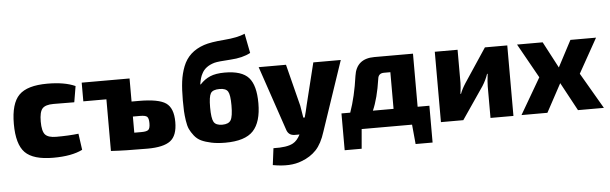

<svg xmlns="http://www.w3.org/2000/svg" viewBox="-55 -942 4292 1351"><g transform="rotate(-5 2091.0 -266.5)"><path d="M480 -141 496 -26Q420 12 290 12Q148 12 90.5 -46.5Q33 -105 33 -249Q33 -393 91.5 -452Q150 -511 292 -511Q414 -511 489 -477L470 -364L323 -365Q266 -365 244.5 -341Q223 -317 223 -249Q223 -181 244.5 -157Q266 -133 323 -133Q411 -133 480 -141Z M872 -334H923Q1063 -334 1114.5 -298Q1166 -262 1166 -164Q1166 -68 1117 -31Q1068 6 955 6Q791 6 701 0H697V-365H534V-497H872ZM872 -114H923Q960 -114 972 -125Q984 -136 984 -171Q984 -206 972.5 -217Q961 -228 923 -228H872Z M1706 -740 1733 -602Q1678 -572 1590.5 -567Q1503 -562 1477 -555Q1410 -536 1386 -486Q1372 -462 1364 -412H1368Q1399 -446 1439 -463Q1479 -480 1542 -480Q1663 -480 1711.5 -425.5Q1760 -371 1760 -245Q1760 -112 1702 -50Q1644 12 1504 12Q1449 12 1406.5 3Q1364 -6 1335.5 -19.5Q1307 -33 1287 -58.5Q1267 -84 1256.5 -107Q1246 -130 1240.5 -168Q1235 -206 1233.5 -235Q1232 -264 1232 -311Q1232 -388 1239 -443.5Q1246 -499 1265.5 -549Q1285 -599 1322 -633Q1359 -667 1415 -686Q1462 -702 1558.5 -709.5Q1655 -717 1706 -740ZM1497 -368Q1448 -368 1433.5 -344Q1419 -320 1419 -246Q1419 -167 1434 -141.5Q1449 -116 1494 -116Q1539 -116 1554.5 -142Q1570 -168 1570 -246Q1570 -320 1555.5 -344Q1541 -368 1497 -368Z M2364 -497 2198 -5Q2172 78 2131 121.5Q2090 165 2028 188Q1947 221 1823 198L1838 80Q1934 83 1977 59Q2007 43 2029 0H1996Q1951 0 1938 -43L1784 -497H1977L2052 -201Q2062 -145 2066 -116H2076Q2088 -159 2097 -201L2170 -497Z M2957 -122V138H2837L2824 0H2468L2456 138H2336V-122H2398Q2437 -232 2457 -376Q2474 -497 2601 -497H2874V-122ZM2704 -122V-381H2659Q2619 -381 2615 -341Q2595 -205 2558 -122Z M3540 1H3378V-222Q3378 -252 3385 -310H3381Q3367 -268 3341 -227L3186 0H3028V-497H3189V-263Q3189 -237 3182 -186H3186Q3198 -219 3224 -259L3382 -497H3540Z M3996 0 3888 -200 3780 0H3597L3745 -254L3609 -497H3790L3888 -311L3986 -497H4167L4031 -254L4179 0Z"/></g></svg>

Font: Ezarion Extra Bold
Style: Regular
Weight: 800
Designer: Natanael Gama
Version: Version 1.001;PS 001.001;hotconv 1.0.70;makeotf.lib2.5.58329